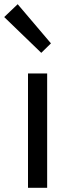

<svg xmlns="http://www.w3.org/2000/svg" viewBox="-41 -892 336 912"><path d="M92 0V-543H183V0ZM155 -641 -21 -811 43 -872 201 -686Z"/></svg>

Font: Noto Sans SC
Style: Regular
Weight: 400
Designer: Ryoko NISHIZUKA  (kana, bopomofo & ideographs); Paul D. Hunt (Latin, Greek & Cyrillic); Sandoll Communications , Soo-you
Foundry: Adobe
Version: Version 2.002;hotconv 1.0.116;makeotfexe 2.5.65601